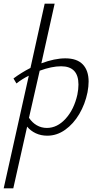

<svg xmlns="http://www.w3.org/2000/svg" viewBox="-42 -731 535 1040"><path d="M438 -289Q438 -263 432 -231Q419 -167 387.5 -113.5Q356 -60 311 -28Q266 4 214 4Q180 4 152 -9Q124 -22 105 -45L30 289H-22L114 -321Q79 -304 47 -279L31 -306Q74 -338 123 -363L200 -711H254L182 -388Q254 -415 312 -415Q375 -415 406.5 -382Q438 -349 438 -289ZM383 -273Q383 -372 289 -372Q238 -372 173 -348L115 -93Q132 -67 157 -52.5Q182 -38 212 -38Q268 -38 313.5 -88Q359 -138 377 -218Q383 -248 383 -273Z"/></svg>

Font: Ysabeau Semilight
Style: Italic
Weight: 300
Italic angle: -12°
Designer: Christian Thalmann (Catharsis Fonts)
Version: Version 0.003